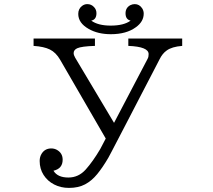

<svg xmlns="http://www.w3.org/2000/svg" viewBox="-20 -899 1040 938"><path d="M618.2 -798.3Q593.3 -803.7 593.3 -834Q593.3 -860.8 616.2 -873.5Q627 -878.9 638.2 -878.9Q661.1 -878.9 674.8 -857.9Q682.1 -846.2 682.1 -832.5Q682.1 -793.5 644 -766.1Q597.7 -731.9 521.5 -731.9Q458 -731.9 413.1 -757.8Q362.3 -786.6 362.3 -831.1Q362.3 -856 380.9 -870.1Q392.6 -878.9 406.2 -878.9Q426.3 -878.9 439.5 -864.3Q451.2 -852.1 451.2 -834.5Q451.2 -803.2 425.8 -798.3Q459 -773.9 521 -773.9Q585 -773.9 618.2 -798.3ZM469.7 -170.9 496.6 -222.2 273.9 -606.9Q253.4 -642.6 223.6 -657.2Q194.8 -671.4 144 -674.8V-710.9H443.8V-674.8Q378.4 -672.9 356.9 -663.1Q339.8 -654.8 339.8 -639.6Q339.8 -629.9 347.2 -617.2L537.1 -298.8L700.2 -609.9Q704.1 -616.7 705.1 -622.8Q706.1 -628.9 706.1 -634.8Q706.1 -670.9 606.9 -674.8V-710.9H870.1V-674.8Q819.8 -670.9 794.4 -652.3Q773.4 -637.7 759.3 -608.9Q758.8 -607.9 745.6 -582.3Q732.4 -556.6 710.7 -515.1Q689 -473.6 663.1 -423.6Q637.2 -373.5 611.1 -323.2Q585 -272.9 562.7 -230.2Q540.5 -187.5 526.1 -159.9Q511.7 -132.3 509.3 -128.4Q481.9 -81.5 455.1 -48.6Q428.2 -15.6 395.5 1.7Q362.8 19 316.9 19Q276.9 19 244.4 2.2Q211.9 -14.6 192.9 -44.4Q173.8 -74.2 173.8 -112.8Q173.8 -132.8 183.6 -148.4Q199.7 -173.8 230.5 -173.8Q244.1 -173.8 255.9 -168Q286.1 -152.3 286.1 -118.7Q286.1 -75.2 241.2 -64.9Q261.2 -31.7 314 -31.7Q363.8 -31.7 398.9 -71Q434.1 -110.4 469.7 -170.9Z"/></svg>

Font: BIZ UDPMincho
Style: Regular
Weight: 400
Designer: TypeBank Co., Ltd.
Foundry: Morisawa Inc.
Version: Version 1.06